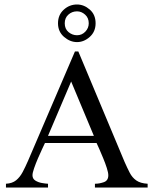

<svg xmlns="http://www.w3.org/2000/svg" viewBox="-20 -843 690 863"><path d="M643.6 0H406.7V-17.1Q426.8 -17.1 446.8 -24.2Q466.8 -31.2 466.8 -55.2Q466.8 -66.9 460.2 -87.6Q453.6 -108.4 444.1 -131.3Q434.6 -154.3 426.3 -173.3Q418 -192.4 414.1 -200.2H182.1Q178.7 -192.9 169.7 -173.8Q160.6 -154.8 150.6 -131.3Q140.6 -107.9 133.3 -86.9Q126 -65.9 126 -55.2Q126 -39.6 138.7 -31.5Q151.4 -23.4 168 -20.5Q184.6 -17.6 195.8 -17.1V0H6.8V-17.1Q35.2 -18.6 52.5 -32.7Q69.8 -46.9 81.8 -69.6Q93.8 -92.3 105.5 -119.1L316.9 -611.8H332L540 -115.2Q551.8 -88.4 563 -66.7Q574.2 -44.9 592.5 -32Q610.8 -19 643.6 -17.1ZM401.9 -232.4 299.8 -476.6 195.8 -232.4ZM409.7 -738.3Q409.7 -700.7 383.5 -677.2Q357.4 -653.8 326.2 -653.8Q294.9 -653.8 267.8 -677.2Q240.7 -700.7 240.7 -738.3Q240.7 -775.9 266.4 -799.3Q292 -822.8 326.2 -822.8Q357.4 -822.8 383.5 -800Q409.7 -777.3 409.7 -738.3ZM378.9 -738.3Q378.9 -762.7 362.5 -777.3Q346.2 -792 326.2 -792Q303.7 -792 287.4 -777.3Q271 -762.7 271 -738.3Q271 -712.9 288.1 -698.7Q305.2 -684.6 326.2 -684.6Q348.1 -684.6 363.5 -700.7Q378.9 -716.8 378.9 -738.3Z"/></svg>

Font: Scheherazade New
Style: Regular
Weight: 400
Designer: SIL International
Foundry: SIL International
Version: Version 4.000